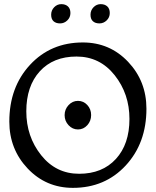

<svg xmlns="http://www.w3.org/2000/svg" viewBox="-20 -901 752 927"><path d="M311 -296.5Q292 -317 292 -345Q292 -373 311 -393.5Q330 -414 356.5 -414Q383 -414 401.5 -394Q420 -374 420 -345.5Q420 -317 401.5 -296.5Q383 -276 356.5 -276Q330 -276 311 -296.5ZM107 -363.5Q107 -242 178.5 -152Q250 -62 362 -62Q474 -62 539.5 -133.5Q605 -205 605 -326.5Q605 -448 533.5 -538Q462 -628 349.5 -628Q237 -628 172 -556.5Q107 -485 107 -363.5ZM332 6Q202 6 113.5 -87.5Q25 -181 25 -314Q25 -480 125 -588Q225 -696 380 -696Q510 -696 598.5 -602.5Q687 -509 687 -376Q687 -210 587 -102Q487 6 332 6ZM460 -788Q440 -788 428.5 -798.5Q417 -809 417 -830Q417 -851 431.5 -866Q446 -881 466 -881Q486 -881 498 -870Q510 -859 510 -838Q510 -817 495 -802.5Q480 -788 460 -788ZM270 -788Q250 -788 238.5 -798.5Q227 -809 227 -830Q227 -851 241.5 -866Q256 -881 276 -881Q296 -881 308 -870Q320 -859 320 -838Q320 -817 305 -802.5Q290 -788 270 -788Z"/></svg>

Font: Macondo Swash Caps
Style: Regular
Weight: 400
Designer: John Vargas Beltran
Foundry: John Vargas Beltran
Version: Version 2.001